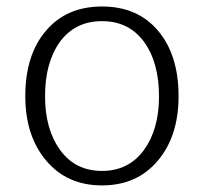

<svg xmlns="http://www.w3.org/2000/svg" viewBox="-20 -559 625 589"><path d="M464.4 -66.4Q527.8 -141.6 527.8 -264.2Q527.8 -390.1 464.8 -464.8Q401.9 -539.1 293 -539.1Q184.1 -539.1 121.1 -464.8Q57.6 -390.6 57.6 -264.2Q57.6 -142.1 121.6 -66.4Q185.5 9.8 293 9.8Q400.4 9.8 464.4 -66.4ZM293 -34.7Q210.9 -34.7 164.6 -98.6Q118.2 -162.6 118.2 -263.7Q118.2 -368.2 164.6 -431.6Q210.9 -494.1 293 -494.1Q375 -494.1 421.4 -431.2Q467.8 -367.7 467.8 -263.2Q467.8 -162.6 421.4 -98.6Q374.5 -34.7 293 -34.7Z"/></svg>

Font: My Font
Style: ExtraLight
Weight: 500
Designer: Vernon Adams
Foundry: newtypography
Version: Version 0.001